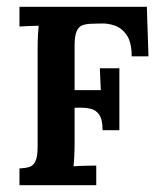

<svg xmlns="http://www.w3.org/2000/svg" viewBox="-20 -546 469 566"><path d="M37.4 0V-49.5Q54.6 -50.2 66.6 -53.9Q78.5 -57.6 84.7 -71Q90.9 -84.3 90.9 -114.8V-402.6Q90.9 -422.8 91.9 -441.7Q92.8 -460.6 93.9 -470.1Q82.1 -469.7 63.8 -469.2Q45.5 -468.6 37.4 -467.9V-525.9H412.9L417.7 -379.9H368.2Q368.2 -421 353.9 -442.1Q339.6 -463.1 318.5 -470.5Q297.4 -477.8 277.2 -476.7L250.1 -476Q234.3 -475.6 223.1 -471.6Q212 -467.5 205.9 -453.8Q199.9 -440 199.9 -410.7V-280.2H277.2L274.3 -344.7H331.9V-162.1H282.4Q282.4 -193.6 272.5 -207.9Q262.6 -222.2 245.9 -225.7Q229.2 -229.2 208.7 -228.5H199.9V-123.2Q199.9 -103 198.9 -84.2Q198 -65.3 196.9 -55.7Q208.7 -56.8 231.9 -57.4Q255.2 -57.9 263.7 -57.9V0Z"/></svg>

Font: Parastoo
Style: Regular
Weight: 400
Foundry: Saber Rastikerdar (saber.rastikerdar@gmail.com)
Version: Version 3.000